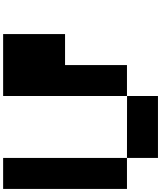

<svg xmlns="http://www.w3.org/2000/svg" viewBox="80 -920 1040 1240"><g transform="rotate(-90 600.0 -300.0)"><path d="M200.2 200.2V0L600.1 0.5V200.2ZM799.8 0H600.1V-799.8H1000V-399.9H799.8ZM0 -799.8H200.2V0H0Z"/></g></svg>

Font: QuinqueFive
Style: Regular
Weight: 400
Monospace: yes
Designer: GGBotNet
Foundry: GGBotNet
Version: 1.1